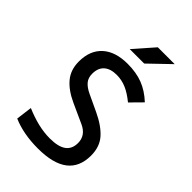

<svg xmlns="http://www.w3.org/2000/svg" viewBox="-262 -997 1109 1109"><g transform="rotate(45 293.0 -442.5)"><path d="M269 9.8Q210 9.8 158.4 0.2Q106.9 -9.3 63 -28.3L75.7 -127Q129.4 -104 179.4 -92Q229.5 -80.1 276.9 -80.1Q345.2 -80.1 378.4 -104Q411.6 -127.9 411.6 -176.8Q411.6 -238.8 348.1 -267.6L228 -322.3Q157.2 -354.5 119.4 -399.9Q81.5 -445.3 81.5 -512.7Q81.5 -603.5 136.2 -653.3Q190.9 -703.1 291 -703.1Q360.8 -703.1 414.6 -682.6Q468.3 -662.1 518.1 -615.7L449.7 -546.4Q406.7 -581.5 369.4 -597.4Q332 -613.3 291.5 -613.3Q241.2 -613.3 213.6 -589.1Q186 -564.9 186 -517.6Q186 -483.9 204.1 -462.6Q222.2 -441.4 257.3 -424.8L358.9 -377Q436 -340.8 476.1 -295.4Q516.1 -250 516.1 -178.7Q516.1 -84.5 454.8 -37.4Q393.6 9.8 269 9.8ZM238.8 -771.5 346.2 -893.6H483.9L356.9 -771.5Z"/></g></svg>

Font: Cascadia Mono PL
Style: Regular
Weight: 400
Monospace: yes
Designer: Aaron Bell
Foundry: Saja Typeworks
Version: Version 2102.003